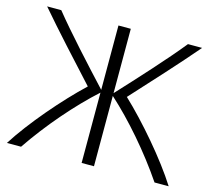

<svg xmlns="http://www.w3.org/2000/svg" viewBox="-100 -810 1030 931"><g transform="rotate(15 415.5 -345.0)"><path d="M9 0H80C168 -130 281 -260 384 -353V0H446V-353C549 -260 662 -130 750 0H821C747 -117 616 -269 513 -366C603 -464 724 -596 804 -690H733C660 -599 538 -466 446 -367V-690H384V-367C292 -466 170 -599 97 -690H26C106 -596 227 -464 317 -366C214 -269 83 -117 9 0Z"/></g></svg>

Font: Repo Light
Style: Regular
Weight: 300
Designer: Stefan Peev
Foundry: Context Ltd
Version: Version 001.502